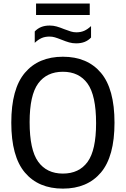

<svg xmlns="http://www.w3.org/2000/svg" viewBox="-20 -1076 724 1105"><path d="M45 -370Q45 -564.5 123.2 -657Q201.5 -749.5 342 -749.5Q482.5 -749.5 560.8 -657Q639 -564.5 639 -370Q639 -175.5 560.8 -83Q482.5 9.5 342 9.5Q201.5 9.5 123.2 -83Q45 -175.5 45 -370ZM533 -367Q533 -526.5 484 -594.8Q435 -663 342 -663Q249 -663 199.8 -595.8Q150.5 -528.5 150.5 -373Q150.5 -213.5 199.8 -145.2Q249 -77 342 -77Q435 -77 484 -144.2Q533 -211.5 533 -367ZM334 -847.5Q310 -857 295.5 -861.2Q281 -865.5 265 -865.5Q239 -865.5 219.2 -856.8Q199.5 -848 180 -829.5V-895Q196 -912 217 -920.5Q238 -929 266 -929Q287 -929 306.2 -923.5Q325.5 -918 350 -908Q373.5 -899 388.5 -894.5Q403.5 -890 419.5 -890Q445 -890 464.8 -898.8Q484.5 -907.5 504 -926V-860Q488 -843 467 -834.8Q446 -826.5 418 -826.5Q397 -826.5 377.8 -832Q358.5 -837.5 334 -847.5ZM187.5 -989.5V-1055.5H496.5V-989.5Z"/></svg>

Font: Encode Sans Semi Condensed Medium
Style: Regular
Weight: 500
Width: 4
Designer: Multiple Designers
Foundry: Impallari Type
Version: Version 2.000